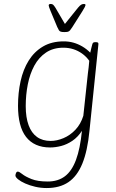

<svg xmlns="http://www.w3.org/2000/svg" viewBox="-20 -738 586 970"><path d="M216 212Q186 212 158 205.5Q130 199 107.5 189Q85 179 71.5 168Q58 157 58 149Q58 143 61 136Q64 129 70 129Q77 129 92.5 141.5Q108 154 139 166.5Q170 179 221 179Q273 179 308 152.5Q343 126 364 69.5Q385 13 394 -77Q373 -45 345.5 -26.5Q318 -8 289 -0.5Q260 7 233 7Q193 7 162.5 -6.5Q132 -20 111.5 -46.5Q91 -73 81 -112.5Q71 -152 71 -203Q71 -269 84 -328Q97 -387 125 -432Q153 -477 197 -503Q241 -529 302 -529Q328 -529 351 -522.5Q374 -516 395.5 -503.5Q417 -491 436 -472Q438 -481 441 -493.5Q444 -506 446 -513Q448 -521 451.5 -523Q455 -525 463 -525H465Q473 -525 475.5 -522Q478 -519 477 -513L432 -77Q422 25 396 88.5Q370 152 326 182Q282 212 216 212ZM236 -26Q267 -26 300.5 -40Q334 -54 361 -82.5Q388 -111 401 -153L424 -367Q426 -383 428 -399Q430 -415 431 -431Q415 -453 394.5 -467.5Q374 -482 350.5 -489.5Q327 -497 300 -497Q249 -497 212.5 -472.5Q176 -448 153.5 -406.5Q131 -365 120.5 -312Q110 -259 110 -202Q110 -145 124.5 -105.5Q139 -66 167 -46Q195 -26 236 -26ZM404 -718Q407 -718 409.5 -717Q412 -716 412 -712Q412 -710 408.5 -702.5Q405 -695 396 -681L346 -602Q339 -591 334 -585Q329 -579 322.5 -577.5Q316 -576 305 -576Q293 -576 287 -578Q281 -580 277.5 -585.5Q274 -591 269 -602L236 -681Q231 -693 228.5 -700.5Q226 -708 226 -710Q226 -715 229 -716.5Q232 -718 236 -718Q244 -718 248.5 -714Q253 -710 260 -699L308 -617L374 -699Q384 -711 390.5 -714.5Q397 -718 404 -718Z"/></svg>

Font: Asap Thin
Style: Italic
Weight: 250
Italic angle: -6°
Designer: Pablo Cosgaya
Foundry: Omnibus-Type
Version: Version 3.001